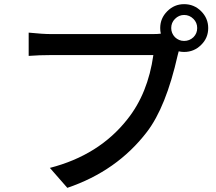

<svg xmlns="http://www.w3.org/2000/svg" viewBox="-20 -860 1040 924"><path d="M911 -681Q929 -699 929 -725Q929 -751 911 -769Q892 -788 866 -788Q841 -788 822 -769Q804 -751 804 -725Q804 -700 822 -681Q841 -663 866 -663Q892 -663 911 -681ZM714 -696Q739 -696 754 -698Q751 -710 751 -725Q751 -772 785 -806Q819 -840 866 -840Q914 -840 948 -806Q982 -772 982 -725Q982 -677 948 -644Q914 -610 866 -610Q852 -610 840 -613L835 -594Q779 -345 687 -225Q543 -37 304 44L220 -52Q457 -113 593 -286Q692 -410 718 -595H226Q170 -595 118 -591V-703Q186 -696 227 -696Z"/></svg>

Font: Noto Sans S Chinese Medium
Style: Regular
Weight: 500
Designer: Ryoko NISHIZUKA  (kana & ideographs); Paul D. Hunt (Latin, Greek & Cyrillic); Wenlong ZHANG  (bopomofo); Sandoll Communi
Foundry: Adobe Systems Incorporated
Version: Version 1.000;PS 1;hotconv 1.0.78;makeotf.lib2.5.61930